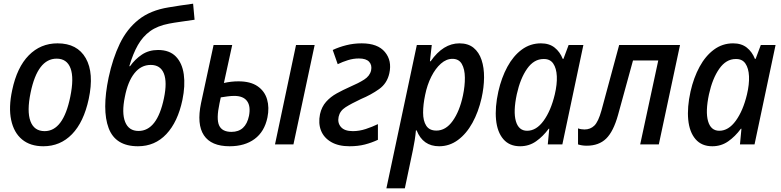

<svg xmlns="http://www.w3.org/2000/svg" viewBox="-20 -783 4237 1041"><path d="M215 10Q144 10 99.5 -27Q55 -64 40.5 -132.5Q26 -201 46 -294Q72 -418 136 -483Q200 -548 292 -548Q399 -548 445 -467.5Q491 -387 461 -246Q434 -121 370.5 -55.5Q307 10 215 10ZM222 -72Q323 -72 361 -258Q382 -360 362.5 -412.5Q343 -465 287 -465Q184 -465 146 -281Q125 -180 145 -126Q165 -72 222 -72Z M728 10Q606 10 569 -88.5Q532 -187 569 -363Q591 -466 629.5 -546Q668 -626 731.5 -676.5Q795 -727 894 -743Q921 -748 956.5 -753Q992 -758 1027 -763L1035 -676Q995 -670 959 -665Q923 -660 897 -655Q834 -643 794 -614Q754 -585 727.5 -538.5Q701 -492 681 -424H685Q712 -462 749.5 -487Q787 -512 837 -512Q899 -512 933.5 -476.5Q968 -441 976.5 -379.5Q985 -318 969 -241Q944 -122 882 -56Q820 10 728 10ZM731 -73Q832 -73 869 -251Q887 -338 868.5 -384.5Q850 -431 797 -431Q745 -431 709 -386Q673 -341 657 -258Q639 -171 658.5 -122Q678 -73 731 -73Z M1225 10Q1125 10 1085.5 -49.5Q1046 -109 1070 -224L1138 -539H1239L1194 -333Q1233 -342 1273 -342Q1338 -342 1376.5 -315.5Q1415 -289 1428 -244.5Q1441 -200 1430 -146Q1414 -69 1360.5 -29.5Q1307 10 1225 10ZM1471 0 1585 -539H1686L1571 0ZM1170 -222Q1152 -138 1168 -103Q1184 -68 1235 -68Q1312 -68 1330 -155Q1340 -207 1319.5 -235Q1299 -263 1250 -263Q1234 -263 1214.5 -260.5Q1195 -258 1177 -255Z M1875 10Q1815 10 1775.5 -13Q1736 -36 1720.5 -75Q1705 -114 1715 -164Q1724 -204 1748 -231Q1772 -258 1805.5 -276.5Q1839 -295 1875 -311Q1924 -332 1954.5 -351.5Q1985 -371 1992 -401Q1998 -430 1981.5 -448Q1965 -466 1926 -466Q1896 -466 1867 -457Q1838 -448 1811 -435L1784 -512Q1818 -528 1858 -538Q1898 -548 1941 -548Q2028 -548 2067 -501Q2106 -454 2091 -386Q2079 -331 2035.5 -300Q1992 -269 1937 -246Q1884 -221 1853.5 -201.5Q1823 -182 1816 -150Q1809 -117 1828.5 -94.5Q1848 -72 1893 -72Q1928 -72 1963 -83.5Q1998 -95 2029 -110V-25Q1995 -9 1958 0.5Q1921 10 1875 10Z M2075 238 2240 -539H2321L2311 -451H2315Q2383 -548 2471 -548Q2518 -548 2547.5 -524Q2577 -500 2591 -458Q2605 -416 2604.5 -362.5Q2604 -309 2591 -251Q2574 -176 2541.5 -117Q2509 -58 2463 -24Q2417 10 2361 10Q2273 10 2239 -76H2235Q2233 -51 2228.5 -22.5Q2224 6 2219 29L2175 238ZM2346 -75Q2397 -75 2434.5 -127.5Q2472 -180 2490 -265Q2501 -317 2500.5 -362.5Q2500 -408 2484 -436Q2468 -464 2433 -464Q2400 -464 2370.5 -438Q2341 -412 2318.5 -367.5Q2296 -323 2285 -268Q2274 -216 2274 -172Q2274 -128 2291 -101.5Q2308 -75 2346 -75Z M2800 10Q2742 10 2709 -28.5Q2676 -67 2669.5 -134Q2663 -201 2682 -287Q2699 -362 2731 -421Q2763 -480 2809 -514Q2855 -548 2913 -548Q2958 -548 2987 -525Q3016 -502 3031 -464H3035L3063 -539H3143L3029 0H2950L2958 -85H2955Q2924 -43 2886 -16.5Q2848 10 2800 10ZM2838 -74Q2888 -74 2927.5 -128.5Q2967 -183 2988 -271Q3001 -326 2999 -369.5Q2997 -413 2979.5 -438.5Q2962 -464 2927 -463Q2875 -463 2838 -410.5Q2801 -358 2782 -272Q2762 -178 2777 -126Q2792 -74 2838 -74Z M3161 7Q3147 7 3135 5Q3123 3 3114 0V-87Q3130 -81 3149 -81Q3181 -81 3202.5 -102Q3224 -123 3241 -184L3337 -539H3667L3552 0H3451L3549 -455H3412L3331 -160Q3306 -70 3266.5 -31.5Q3227 7 3161 7Z M3842 10Q3784 10 3751 -28.5Q3718 -67 3711.5 -134Q3705 -201 3724 -287Q3741 -362 3773 -421Q3805 -480 3851 -514Q3897 -548 3955 -548Q4000 -548 4029 -525Q4058 -502 4073 -464H4077L4105 -539H4185L4071 0H3992L4000 -85H3997Q3966 -43 3928 -16.5Q3890 10 3842 10ZM3880 -74Q3930 -74 3969.5 -128.5Q4009 -183 4030 -271Q4043 -326 4041 -369.5Q4039 -413 4021.5 -438.5Q4004 -464 3969 -463Q3917 -463 3880 -410.5Q3843 -358 3824 -272Q3804 -178 3819 -126Q3834 -74 3880 -74Z"/></svg>

Font: Noto Sans SemiCondensed Medium
Style: Italic
Weight: 500
Width: 4
Italic angle: -12°
Designer: Monotype Design Team
Foundry: Monotype Imaging Inc.
Version: Version 2.013; ttfautohint (v1.8.4.7-5d5b)